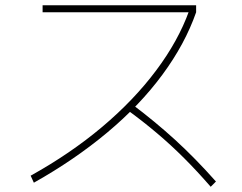

<svg xmlns="http://www.w3.org/2000/svg" viewBox="-20 -740 920 731"><path d="M96.7 -71.1Q248.9 -155.6 369.4 -257.2Q490 -358.9 574.4 -471.7Q658.9 -584.4 700 -698.9L707.8 -693.3H142.2V-720H726.7V-693.3Q684.4 -572.2 598.3 -455.6Q512.2 -338.9 387.8 -235Q263.3 -131.1 108.9 -44.4ZM782.2 -28.9Q731.1 -87.8 681.1 -137.8Q631.1 -187.8 577.2 -233.3Q523.3 -278.9 462.2 -323.3L481.1 -344.4Q571.1 -276.7 647.2 -207.2Q723.3 -137.8 802.2 -48.9Z"/></svg>

Font: Paperlogy 1 Thin
Style: Regular
Weight: 250
Designer: redesigned by Lee Juim, glyphs from Gmarket Sans & Montserrat
Foundry: PT&
Version: Version 1.001